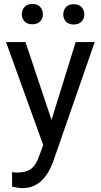

<svg xmlns="http://www.w3.org/2000/svg" viewBox="-20 -742 513 975"><path d="M217.3 -54.7 364.3 -528.3H460.9L249 81.5Q241.7 101.1 229.7 123.8Q217.8 146.5 199.2 167Q180.7 187.5 154.5 200.4Q128.4 213.4 92.3 213.4Q81.5 213.4 64.9 210.4Q48.3 207.5 41.5 205.6L41 132.3Q44.9 132.8 53.5 133.5Q62 134.3 65.4 134.3Q111.8 134.3 137.5 115.5Q163.1 96.7 179.7 47.9ZM109.4 -528.3 246.6 -118.2 270 -22.9 205.1 10.3 10.7 -528.3ZM90.8 -669.4Q90.8 -691.4 104.5 -706.5Q118.2 -721.7 144 -721.7Q170.4 -721.7 184.1 -706.5Q197.8 -691.4 197.8 -669.4Q197.8 -648.4 184.1 -633.5Q170.4 -618.7 144 -618.7Q118.2 -618.7 104.5 -633.5Q90.8 -648.4 90.8 -669.4ZM301.3 -668.5Q301.3 -690.4 314.7 -705.6Q328.1 -720.7 354.5 -720.7Q380.4 -720.7 394.3 -705.6Q408.2 -690.4 408.2 -668.5Q408.2 -647.5 394.3 -632.6Q380.4 -617.7 354.5 -617.7Q328.1 -617.7 314.7 -632.6Q301.3 -647.5 301.3 -668.5Z"/></svg>

Font: Vazirmatn
Style: Regular
Weight: 400
Designer: Saber Rastikerdar
Foundry: Saber Rastikerdar
Version: Version 33.003;September 2, 2022;FontCreator 14.0.0.2862 64-